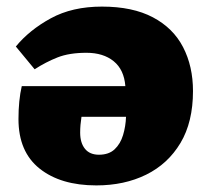

<svg xmlns="http://www.w3.org/2000/svg" viewBox="-20 -549 636 582"><path d="M272 13Q164 13 100 -38Q36 -89 36 -188Q36 -245 46 -288H360Q356 -338 324.5 -363.5Q293 -389 242 -389Q190 -389 154.5 -375Q119 -361 85 -339L28 -408Q69 -458 134 -493.5Q199 -529 289 -529Q382 -529 443.5 -496.5Q505 -464 535 -406Q565 -348 565 -273Q565 -179 527 -115.5Q489 -52 423 -19.5Q357 13 272 13ZM280 -80Q310 -80 327.5 -96.5Q345 -113 353 -139.5Q361 -166 362 -195H227Q225 -182 224 -170.5Q223 -159 223 -147Q223 -116 237.5 -98Q252 -80 280 -80Z"/></svg>

Font: Literata 12pt ExtraBold
Style: Regular
Weight: 800
Designer: Latin by Veronika Burian and Jose Scaglione. Greek by Irene Vlachou. Cyrillic by Vera Evstafieva.
Foundry: TypeTogether
Version: Version 3.002